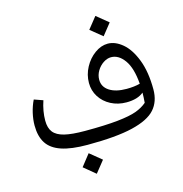

<svg xmlns="http://www.w3.org/2000/svg" viewBox="-133 -872 1144 1197"><g transform="rotate(-15 439.0 -273.5)"><path d="M821 -214Q821 -136 777 -86.5Q733 -37 627 -11.5Q521 14 336 14Q231 14 167.5 -7.5Q104 -29 75.5 -73.5Q47 -118 47 -188Q47 -226 56.5 -267.5Q66 -309 84 -346L141 -326Q119 -261 119 -200Q119 -152 140.5 -125Q162 -98 210 -86Q258 -74 343 -74Q474 -74 554 -82.5Q634 -91 676 -106.5Q718 -122 747 -147Q750 -182 750 -212Q711 -179 639 -179Q584 -179 539 -202.5Q494 -226 468.5 -266.5Q443 -307 443 -356Q443 -409 468.5 -456.5Q494 -504 535 -533.5Q576 -563 619 -563Q667 -563 713.5 -524Q760 -485 790.5 -406Q821 -327 821 -214ZM661 -260Q711 -260 748 -270Q740 -373 703 -424.5Q666 -476 617 -476Q592 -476 567 -459.5Q542 -443 526 -416Q510 -389 510 -359Q510 -313 550.5 -286.5Q591 -260 661 -260ZM531 -676 590 -750 666 -688 607 -614ZM269 141 328 66 404 128 344 203Z"/></g></svg>

Font: FiraGO Book
Style: Italic
Weight: 350
Italic angle: -8°
Designer: bBox Type GmbH
Foundry: bBox Type GmbH
Version: Version 1.001